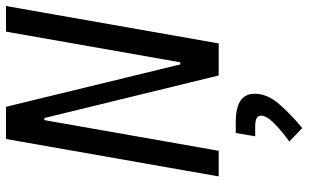

<svg xmlns="http://www.w3.org/2000/svg" viewBox="-210 -523 1006 626"><g transform="rotate(-90 293.0 -210.0)"><path d="M359.9 0 221.2 -568.4H214.4L114.3 0H30.8L152.8 -693.4H257.8L396 -125H402.8L502.9 -693.4H586.4L464.4 0ZM188.5 272.5 144.5 230.5Q183.6 201.7 206.3 178.5Q229 155.3 229 137.7Q229 119.1 194.8 119.1H161.6L172.4 55.7H209Q300.3 55.7 300.3 117.2Q300.3 158.7 266.8 197Q233.4 235.4 188.5 272.5Z"/></g></svg>

Font: Cascadia Code NF SemiLight
Style: Italic
Weight: 350
Italic angle: -10°
Monospace: yes
Designer: Aaron Bell
Foundry: Saja Typeworks
Version: Version 2404.023; ttfautohint (v1.8.4)